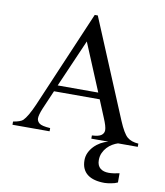

<svg xmlns="http://www.w3.org/2000/svg" viewBox="-100 -794 960 1117"><g transform="rotate(10 380.0 -235.5)"><path d="M481.9 -233.9H211.9L164.1 -123Q147.5 -83 147.5 -63Q147.5 -46.4 162.1 -34.2Q176.8 -22 227.1 -19V0H7.8V-19Q51.3 -26.4 64.9 -39.1Q90.3 -64 123 -138.7L368.2 -712.4H386.2L628.4 -132.3Q657.7 -63 681.4 -42.5Q705.1 -22 748 -19V0H473.6V-19Q514.2 -21 529.3 -32.7Q544.4 -44.4 544.4 -62.5Q544.4 -84.5 523.9 -132.3ZM466.8 -271 349.6 -552.2 227.1 -271ZM456.1 129.9Q456.1 106.4 465.8 85.4Q475.6 64.5 492.2 47.1Q508.8 29.8 530 17.6Q551.3 5.4 574.2 0H631.3Q615.7 4.9 599.1 14.6Q582.5 24.4 569.1 38.8Q555.7 53.2 546.9 72.3Q538.1 91.3 538.1 115.2Q538.1 131.8 543.2 143.8Q548.3 155.8 557.6 163.3Q566.9 170.9 579.6 174.6Q592.3 178.2 607.4 178.2Q620.6 178.2 636.2 176Q651.9 173.8 670.4 169.9V224.1Q662.6 228 652.6 231Q642.6 233.9 631.8 235.8Q621.1 237.8 611.1 239Q601.1 240.2 593.3 240.2Q561.5 240.2 536.1 233.6Q510.7 227.1 492.9 213.6Q475.1 200.2 465.6 179.4Q456.1 158.7 456.1 129.9Z"/></g></svg>

Font: KhunPaOh
Style: Regular
Weight: 400
Designer: Khon Soe Zaw Thu
Version: Version 1.00 July 11, 2016, initial release